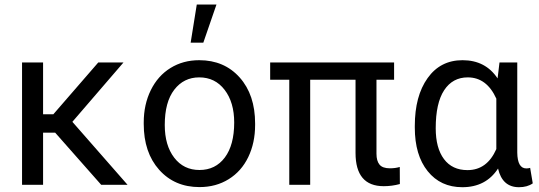

<svg xmlns="http://www.w3.org/2000/svg" viewBox="-20 -798 2327 829"><path d="M218.3 -225.1H166V0H75.2V-528.3H166V-304.7H210.4L404.3 -528.3H513.2L292.5 -272L530.8 0H417Z M600.6 -269Q600.6 -346.7 631.1 -408.7Q661.6 -470.7 716.1 -504.4Q770.5 -538.1 840.3 -538.1Q948.2 -538.1 1014.9 -463.4Q1081.5 -388.7 1081.5 -264.6V-258.3Q1081.5 -181.2 1052 -119.9Q1022.5 -58.6 967.5 -24.4Q912.6 9.8 841.3 9.8Q733.9 9.8 667.2 -64.9Q600.6 -139.6 600.6 -262.7ZM691.4 -258.3Q691.4 -170.4 732.2 -117.2Q772.9 -64 841.3 -64Q910.2 -64 950.7 -117.9Q991.2 -171.9 991.2 -269Q991.2 -356 950 -409.9Q908.7 -463.9 840.3 -463.9Q773.4 -463.9 732.4 -410.6Q691.4 -357.4 691.4 -258.3ZM829.6 -778.3H914.6L857.9 -613.8H803.2Z M1681.6 -453.6H1605.5V-134.3Q1605.5 -103 1618.7 -87.2Q1631.8 -71.3 1663.6 -71.3Q1687 -71.3 1706.1 -77.1L1706.5 -3.4Q1672.4 5.9 1636.7 5.9Q1515.1 5.9 1515.1 -137.7V-453.6H1319.3V0H1229V-453.6H1146.5V-528.3H1681.6Z M2213.4 -528.3V-139.2Q2214.4 -70.8 2252.4 -70.8Q2261.7 -70.8 2269 -73.2L2280.3 -6.3Q2256.8 10.3 2220.7 10.3Q2148.9 10.3 2130.4 -70.3Q2078.1 10.3 1976.1 10.3Q1882.3 10.3 1826.7 -58.8Q1771 -127.9 1771 -247.1V-254.4Q1771 -383.3 1826.2 -460.7Q1881.3 -538.1 1977.1 -538.1Q2076.2 -538.1 2128.4 -459.5L2136.7 -528.3ZM1861.3 -244.1Q1861.3 -158.7 1897 -111.1Q1932.6 -63.5 1998.5 -63.5Q2083 -63.5 2123 -154.3V-372.1Q2081.5 -463.9 1999.5 -463.9Q1934.1 -463.9 1897.7 -408.4Q1861.3 -353 1861.3 -244.1Z"/></svg>

Font: SteelSelectRoboto
Style: Roboto-Regular
Weight: 400
Designer: Google
Version: Version 2.137; 2017